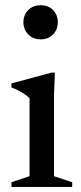

<svg xmlns="http://www.w3.org/2000/svg" viewBox="-20 -734 318 754"><path d="M139.5 -579.5Q109.5 -579.5 90.8 -599Q72 -618.5 72 -647Q72 -675 90.8 -694.2Q109.5 -713.5 139.5 -713.5Q170 -713.5 188.5 -694.2Q207 -675 207 -647Q207 -618.5 188.5 -599Q170 -579.5 139.5 -579.5ZM195.5 -449 192 -359.5V-42L263.5 -18.5V0H25V-18.5L96 -42V-348Q90 -355 79 -362.5Q68 -370 54 -377.5Q40 -385 25 -390.5V-406.5L183 -449Z"/></svg>

Font: Newsreader 24pt Medium
Style: Regular
Weight: 500
Designer: Hugues Gentile
Foundry: Production Type
Version: Version 1.003